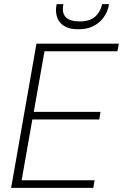

<svg xmlns="http://www.w3.org/2000/svg" viewBox="-20 -912 597 932"><path d="M34 0 157 -700H557L550 -663H196L144 -369H468L462 -332H137L85 -37H439L433 0ZM360 -770Q316 -770 291 -786Q266 -802 257.5 -827.5Q249 -853 253 -880L255 -892H288Q279 -850 299 -829Q319 -808 367 -808Q415 -808 441 -830.5Q467 -853 476 -892H509L507 -880Q501 -853 483 -827.5Q465 -802 434.5 -786Q404 -770 360 -770Z"/></svg>

Font: DM Sans 16pt ExtraLight
Style: Italic
Weight: 250
Italic angle: -10°
Version: Version 4.004;gftools[0.9.30]